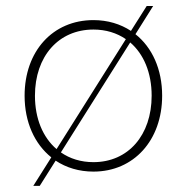

<svg xmlns="http://www.w3.org/2000/svg" viewBox="-20 -566 622 640"><path d="M291.5 6C426 6 520.5 -98.5 520.5 -247C520.5 -335.5 487 -408 431.5 -452L490.5 -546H469L416.5 -463C381.5 -486 339 -499 291.5 -499C155.5 -499 62 -395 62 -247C62 -158.5 95.5 -86 151 -41.5L91 53.5H112.5L165.5 -30.5C201 -7 243.5 6 291.5 6ZM96.5 -247C96.5 -378 175 -467.5 291.5 -467.5C333 -467.5 369.5 -456 399.5 -435.5L168.5 -69C123 -108 96.5 -170.5 96.5 -247ZM183 -58 414 -424.5C459 -386 485.5 -323.5 485.5 -247C485.5 -115.5 407.5 -25.5 291.5 -25.5C250 -25.5 213 -37 183 -58Z"/></svg>

Font: HK Grotesk ExtraLight
Style: Regular
Weight: 200
Designer: Alfredo Marco Pradil
Foundry: Hanken Design Co.
Version: Version 3.001;FEAKit 1.0